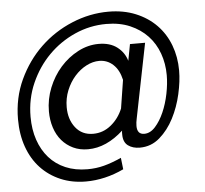

<svg xmlns="http://www.w3.org/2000/svg" viewBox="-53 -659 919 860"><g transform="rotate(-5 406.5 -228.5)"><path d="M578 -44Q605 -44 627.5 -69Q650 -94 666.5 -131.5Q683 -169 692 -213.5Q701 -258 701 -297Q701 -349 684.5 -395Q668 -441 636 -475Q604 -509 557.5 -529Q511 -549 451 -549Q377 -549 309.5 -519Q242 -489 190.5 -437Q139 -385 108 -315Q77 -245 77 -164Q77 -107 93 -60Q109 -13 139 21Q169 55 212.5 73.5Q256 92 311 92Q350 92 386 82.5Q422 73 464 54L470 106Q428 126 385 136Q342 146 300 146Q237 146 185.5 124Q134 102 97 62.5Q60 23 40 -33Q20 -89 20 -158Q20 -254 58 -335.5Q96 -417 158 -476.5Q220 -536 300.5 -569.5Q381 -603 465 -603Q533 -603 587.5 -580.5Q642 -558 680 -519Q718 -480 738 -427Q758 -374 758 -313Q758 -265 745 -207.5Q732 -150 706.5 -100.5Q681 -51 642.5 -17.5Q604 16 553 16Q521 16 500 0.5Q479 -15 479 -50Q479 -55 479 -59Q479 -63 480 -67Q443 -33 403 -15Q363 3 321 3Q284 3 254.5 -11Q225 -25 204 -49.5Q183 -74 172 -108Q161 -142 161 -181Q161 -236 181.5 -287Q202 -338 236.5 -377Q271 -416 316 -439.5Q361 -463 409 -463Q460 -463 492 -438.5Q524 -414 535 -376L549 -450H617L550 -115Q548 -107 547 -98Q546 -89 546 -82Q546 -44 578 -44ZM350 -64Q395 -64 430.5 -93Q466 -122 484 -166L504 -293Q494 -338 467.5 -362.5Q441 -387 405 -387Q376 -387 347 -372Q318 -357 294.5 -330.5Q271 -304 256.5 -268.5Q242 -233 242 -193Q242 -138 271 -101Q300 -64 350 -64Z"/></g></svg>

Font: PTCRaleway
Style: Bold Italic
Weight: 700
Italic angle: -12°
Designer: Matt McInerney, Pablo Impallari, Rodrigo Fuenzalida
Foundry: Matt McInerney, Pablo Impallari, Rodrigo Fuenzalida
Version: Version 3.000g; ttfautohint (v1.5) -l 8 -r 28 -G 28 -x 14 -D